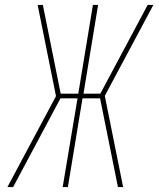

<svg xmlns="http://www.w3.org/2000/svg" viewBox="-20 -755 640 775"><path d="M10 0 206 -367 132 -735H153L225 -377H296L355 -735H376L317 -377H385L576 -735H599L403 -368L477 0H456L384 -358H313L254 0H233L293 -358H224L33 0Z"/></svg>

Font: Iosevka SS04 Thin Extended
Style: Italic
Weight: 100
Width: 7
Italic angle: -9°
Monospace: yes
Designer: Belleve Invis
Foundry: Belleve Invis
Version: Version 19.0.0; ttfautohint (v1.8.4)